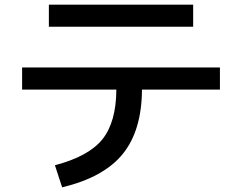

<svg xmlns="http://www.w3.org/2000/svg" viewBox="-20 -755 1040 825"><path d="M190 -640V-735H810V-640ZM75 -465H925V-370H590Q589 -194 507.5 -93.5Q426 7 247 50L216 -45Q361 -83 420 -156.5Q479 -230 480 -370H75Z"/></svg>

Font: M PLUS 1p Medium
Style: Regular
Weight: 500
Version: Version 1.062